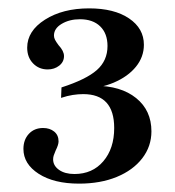

<svg xmlns="http://www.w3.org/2000/svg" viewBox="-20 -789 418 459"><path d="M169 -350Q109 -350 72.5 -373.5Q36 -397 36 -433Q36 -455 49 -469Q62 -483 83 -483Q99 -483 109.5 -474.5Q120 -466 120 -451Q120 -443 113 -429Q110 -422 108.5 -417.5Q107 -413 107 -408Q107 -393 121 -383Q135 -373 158 -373Q201 -373 227 -403.5Q253 -434 253 -483Q253 -564 179 -564Q167 -564 154 -562Q141 -560 126 -555L127 -580Q186 -599 211.5 -621.5Q237 -644 237 -679Q237 -709 219.5 -726Q202 -743 171 -743Q146 -743 127.5 -732Q109 -721 109 -704Q109 -699 111.5 -694Q114 -689 120 -681Q133 -667 133 -655Q133 -641 121.5 -632Q110 -623 94 -623Q73 -623 59 -637.5Q45 -652 45 -675Q45 -715 87.5 -742Q130 -769 193 -769Q253 -769 288.5 -745Q324 -721 324 -682Q324 -653 305 -629.5Q286 -606 252 -591.5Q218 -577 173 -576L170 -583Q179 -583 185 -583Q191 -583 194.5 -583.5Q198 -584 201 -584Q204 -584 207 -584Q269 -584 305.5 -554.5Q342 -525 342 -475Q342 -439 320 -410.5Q298 -382 259 -366Q220 -350 169 -350Z"/></svg>

Font: Baskervville Medium
Style: Regular
Weight: 500
Version: Version 1.100